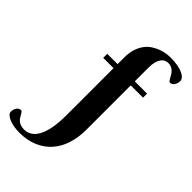

<svg xmlns="http://www.w3.org/2000/svg" viewBox="-461 -858 1182 1182"><g transform="rotate(45 129.5 -267.0)"><path d="M301.8 -726.1Q288.1 -726.1 275.9 -720.2Q263.7 -714.4 254.6 -701.4Q245.6 -688.5 240.2 -668.5Q234.9 -648.4 234.9 -620.1V-500H341.8V-464.8H234.9V-80.1Q234.9 -13.7 217.5 42.5Q200.2 98.6 165 139.4Q129.9 180.2 77.1 203.1Q24.4 226.1 -45.9 226.1Q-70.8 226.1 -93.8 221.9Q-116.7 217.8 -134.3 210.4Q-151.9 203.1 -162.4 193.1Q-172.9 183.1 -172.9 170.9Q-172.9 162.1 -170.4 153.1Q-168 144 -163.1 136.7Q-158.2 129.4 -151.1 124.8Q-144 120.1 -134.8 120.1Q-129.4 120.1 -125.2 125.5Q-121.1 130.9 -116.7 138.7Q-112.3 146.5 -106.7 156Q-101.1 165.5 -92.3 173.3Q-83.5 181.2 -70.6 186.5Q-57.6 191.9 -39.1 191.9Q-14.2 191.9 4.9 181.9Q23.9 171.9 37.6 154.3Q51.3 136.7 60.5 112.8Q69.8 88.9 75.2 61.5Q80.6 34.2 82.8 4.4Q85 -25.4 85 -55.2V-464.8H-4.9V-500H85V-557.1Q85 -600.1 95.5 -632.1Q106 -664.1 123.3 -686.5Q140.6 -709 162.6 -723.1Q184.6 -737.3 207.3 -745.6Q230 -753.9 251.5 -756.8Q272.9 -759.8 289.1 -759.8Q323.7 -759.8 350.6 -754.6Q377.4 -749.5 395.5 -741Q413.6 -732.4 422.9 -721.2Q432.1 -710 432.1 -698.2Q432.1 -689.5 429.4 -680.4Q426.8 -671.4 421.9 -663.8Q417 -656.2 409.9 -651.6Q402.8 -647 394 -647Q388.7 -647 384.3 -652.8Q379.9 -658.7 375 -667.5Q370.1 -676.3 364.3 -686.5Q358.4 -696.8 349.9 -705.6Q341.3 -714.4 329.6 -720.2Q317.9 -726.1 301.8 -726.1Z"/></g></svg>

Font: Berkshire Swash
Style: Regular
Weight: 700
Designer: Astigmatic (AOETI)
Foundry: Astigmatic (AOETI)
Version: Version 1.000